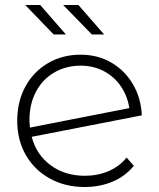

<svg xmlns="http://www.w3.org/2000/svg" viewBox="-20 -745 637 769"><path d="M414.5 -59.5C385.5 -47.2 354 -41 320 -41C266.7 -41 221 -55 183 -83C145 -111 119.7 -149 107 -197L548 -283C546 -329 534.2 -370.5 512.5 -407.5C490.8 -444.5 461.8 -473.5 425.5 -494.5C389.2 -515.5 348.3 -526 303 -526C254.3 -526 210.7 -514.7 172 -492C133.3 -469.3 103.2 -438 81.5 -398C59.8 -358 49 -312.3 49 -261C49 -209.7 60.5 -164 83.5 -124C106.5 -84 138.5 -52.7 179.5 -30C220.5 -7.3 267 4 319 4C359.7 4 397 -3.2 431 -17.5C465 -31.8 493.3 -53 516 -81L487 -114C467.7 -90 443.5 -71.8 414.5 -59.5ZM197 -454.5C228.3 -472.8 263.7 -482 303 -482C337.7 -482 369 -474.5 397 -459.5C425 -444.5 447.7 -424 465 -398C482.3 -372 493.3 -343.3 498 -312L100 -234C98.7 -247.3 98 -257.7 98 -265C98 -307 106.7 -344.5 124 -377.5C141.3 -410.5 165.7 -436.2 197 -454.5ZM81 -725 195 -607H244L141 -725ZM233 -725 348 -607H397L294 -725Z"/></svg>

Font: Montserrat Custom ExtraLight
Style: Regular
Weight: 300
Designer: Julieta Ulanovsky
Foundry: Julieta Ulanovsky
Version: Version 7.200